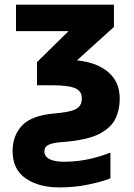

<svg xmlns="http://www.w3.org/2000/svg" viewBox="-20 -566 577 826"><path d="M234.9 240.2C278.8 240.2 320.3 236.3 359.9 228C399.4 219.7 431.2 210.9 455.1 201.2V90.8C408.2 108.4 341.3 129.9 255.9 129.9C203.6 129.9 170.9 115.7 170.9 85C170.9 58.1 196.3 48.8 251 44.9C320.3 39.6 372.6 27.8 407.7 9.8C442.4 -8.8 465.8 -31.2 477.5 -57.1C489.3 -83 495.1 -110.8 495.1 -140.1C495.1 -175.8 486.8 -205.6 469.7 -229.5C435.5 -276.9 376 -300.3 311 -306.2L470.2 -450.2V-545.9H48.8V-432.1H274.9L139.2 -298.8V-199.2H201.2C295.4 -199.2 332 -185.5 332 -143.1C332 -96.2 298.3 -85.9 216.8 -78.1C149.9 -72.8 102.5 -55.2 75.2 -26.4C47.9 2.4 34.2 39.6 34.2 84C34.2 136.7 53.2 175.8 90.8 201.7C128.4 227.5 176.3 240.2 234.9 240.2Z"/></svg>

Font: Avrile Sans
Style: Bold
Weight: 700
Designer: Monotype Design Team, Google (font), Stefan Peev (BGR Cyrillic), Cristiano Sobral (main changes)
Foundry: The Avrile Sans Project Authors
Version: Version 3.110